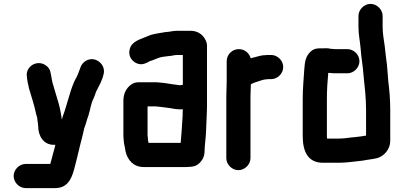

<svg xmlns="http://www.w3.org/2000/svg" viewBox="-20 -790 2072 985"><path d="M50 113C50 146 79 175 112 175H263C347 175 356 92 374 25L381 -4C384 -14 386 -24 388 -33L394 -57C400 -79 403 -92 409 -118C410 -124 411 -129 412 -132C421 -153 425 -176 434 -198C443 -227 446 -258 460 -285L468 -305C469 -308 470 -313 473 -320C487 -348 504 -375 511 -408C522 -445 495 -476 468 -484C431 -495 400 -469 392 -442C388 -429 384 -422 379 -408C374 -394 365 -382 359 -367C336 -313 324 -251 302 -193C301 -187 299 -181 296 -178V-186C291 -218 285 -249 275 -279C266 -308 257 -339 249 -367L245 -387C244 -393 243 -399 242 -404L240 -414C238 -431 230 -444 216 -454C171 -487 109 -449 118 -396L119 -386L123 -362C125 -355 127 -347 128 -339C140 -296 156 -253 165 -206C168 -195 172 -186 172 -174C173 -167 174 -160 175 -154C175 -151 175 -148 176 -143C176 -91 204 -47 256 -47H264C263 -42 262 -38 261 -34L253 -5C249 13 242 35 238 51H112C79 51 50 80 50 113Z M907 -57H742C740 -68 738 -76 738 -87C737 -92 737 -96 737 -101V-244H779C782 -244 786 -244 790 -243L809 -241C816 -240 824 -239 832 -238C857 -236 877 -229 903 -229C908 -229 913 -229 918 -230C917 -219 917 -209 917 -198C914 -148 911 -102 907 -57ZM903 -353C900 -353 896 -353 893 -354C872 -357 845 -360 825 -364L805 -366C796 -367 788 -368 779 -368H692C676 -368 662 -364 650 -354C627 -336 613 -309 613 -273V-101C613 -93 613 -85 614 -78L616 -56C618 -43 623 -25 624 -13C635 31 664 67 718 67H928C935 67 942 67 949 66C978 66 996 57 1011 38C1027 18 1030 1 1030 -27C1030 -31 1030 -36 1031 -42C1034 -76 1037 -101 1038 -138C1039 -174 1042 -215 1042 -252V-556C1042 -567 1038 -579 1031 -591C1017 -615 992 -632 958 -632H888C874 -632 858 -629 846 -627L826 -625C795 -619 765 -617 739 -605C701 -588 655 -580 645 -536C636 -498 662 -469 691 -462C712 -457 728 -465 745 -474L747 -476C760 -479 775 -486 788 -491C805 -498 824 -500 843 -502L861 -504C869 -506 879 -508 888 -508H918V-355C913 -354 909 -353 903 -353Z M1433 -446C1433 -479 1404 -508 1371 -508H1361C1354 -508 1347 -508 1341 -507C1332 -507 1322 -506 1312 -503C1296 -498 1281 -496 1266 -491C1260 -516 1236 -538 1205 -538C1171 -538 1143 -510 1143 -476V-374C1143 -350 1141 -319 1141 -293V21C1141 54 1170 83 1203 83C1236 83 1265 54 1265 21V-295C1265 -315 1267 -339 1267 -358C1276 -363 1292 -369 1303 -372C1316 -376 1333 -383 1347 -383C1352 -384 1356 -384 1361 -384H1371C1404 -384 1433 -413 1433 -446Z M1762 -538H1698C1692 -538 1679 -540 1674 -540C1659 -544 1648 -542 1633 -542H1618C1599 -542 1584 -536 1572 -524C1548 -500 1544 -475 1541 -434C1538 -383 1533 -338 1533 -282V-93C1533 -15 1558 45 1637 45H1717C1761 45 1799 38 1841 34C1865 29 1892 27 1916 21C1950 11 1982 -24 1982 -67V-226C1982 -277 1978 -327 1972 -373C1968 -413 1967 -454 1961 -490L1957 -524C1956 -534 1955 -543 1954 -551C1950 -585 1943 -614 1943 -650V-708C1943 -741 1914 -770 1881 -770C1848 -770 1819 -741 1819 -708V-652C1819 -613 1827 -578 1830 -542C1833 -496 1842 -451 1845 -403C1851 -347 1858 -287 1858 -226V-94H1855C1838 -91 1824 -89 1805 -87C1775 -85 1750 -79 1717 -79H1658V-81C1657 -85 1657 -89 1657 -93V-282C1657 -330 1660 -372 1664 -416H1671C1680 -415 1689 -414 1698 -414H1762C1795 -414 1824 -443 1824 -476C1824 -509 1795 -538 1762 -538Z"/></svg>

Font: Electronic
Style: Thk
Weight: 900
Version: Version 1.011